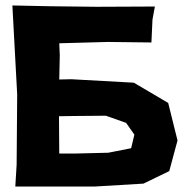

<svg xmlns="http://www.w3.org/2000/svg" viewBox="-20 -686 680 704"><path d="M197.3 -123 196.3 -259.8 252 -260.7 368.2 -261.7 442.4 -235.4 472.7 -192.4 460.9 -142.6 377 -126 253.9 -123ZM25.4 -666 43 -339.8 41 -82 36.1 -2H326.2L505.9 -12.7L600.6 -58.6L630.9 -170.9L596.7 -308.6L470.7 -382.8L241.2 -395.5L197.3 -394.5L199.2 -483.4L197.3 -527.3L376 -532.2L535.2 -530.3L539.1 -614.3L547.9 -662.1L335 -661.1L164.1 -663.1Z"/></svg>

Font: MaokenAssortedSans-TC
Style: Regular
Weight: 500
Version: Version 0.83